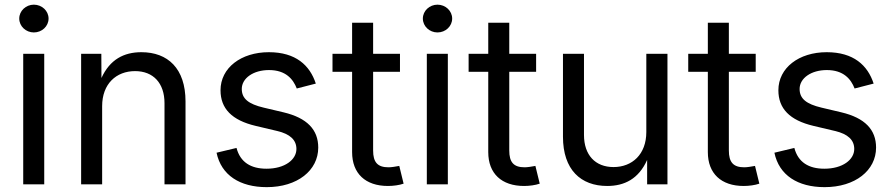

<svg xmlns="http://www.w3.org/2000/svg" viewBox="-20 -771 3734 803"><path d="M77.1 0H165V-545.9H77.1ZM121.6 -635.3C155.3 -635.3 183.1 -661.1 183.1 -693.4C183.1 -725.6 155.3 -751.5 121.6 -751.5C88.4 -751.5 60.5 -725.6 60.5 -693.4C60.5 -661.1 88.4 -635.3 121.6 -635.3Z M407.2 -327.1C407.2 -420.4 466.3 -473.6 544.9 -473.6C621.1 -473.6 668 -423.3 668 -339.4V0H755.9V-346.7C755.9 -484.9 681.6 -552.7 571.3 -552.7C498 -552.7 439.5 -522 404.3 -444.8L403.8 -545.9H319.3V0H407.2Z M1095.7 11.7C1223.6 11.7 1311 -58.1 1311 -153.8C1311 -228.5 1264.6 -277.8 1165.5 -301.3L1083 -320.8C1019 -335.9 991.2 -358.4 991.2 -398.9C991.2 -444.3 1040 -478 1105 -478C1175.3 -478 1206.1 -439.9 1221.2 -400.9L1300.8 -421.4C1275.9 -498 1216.8 -552.7 1104.5 -552.7C988.3 -552.7 902.3 -487.3 902.3 -393.6C902.3 -316.9 949.7 -268.1 1048.8 -244.6L1139.6 -223.1C1193.4 -210.4 1219.7 -185.5 1219.7 -147.9C1219.7 -103 1170.9 -65.4 1094.7 -65.4C1029.3 -65.4 984.9 -92.3 969.2 -152.3L885.7 -132.3C905.3 -38.1 983.4 11.7 1095.7 11.7Z M1452.6 -675.8V-545.9H1370.6V-470.7H1452.6V-134.8C1452.6 -45.4 1508.3 6.8 1602.5 6.8C1625 6.8 1649.9 3.4 1668 -2.9L1649.9 -77.1C1635.3 -74.2 1616.2 -71.3 1605 -71.3C1558.6 -71.3 1540.5 -92.8 1540.5 -141.6V-470.7H1652.8V-545.9H1540.5V-675.8Z M1765.1 0H1853V-545.9H1765.1ZM1809.6 -635.3C1843.3 -635.3 1871.1 -661.1 1871.1 -693.4C1871.1 -725.6 1843.3 -751.5 1809.6 -751.5C1776.4 -751.5 1748.5 -725.6 1748.5 -693.4C1748.5 -661.1 1776.4 -635.3 1809.6 -635.3Z M2022 -675.8V-545.9H1939.9V-470.7H2022V-134.8C2022 -45.4 2077.6 6.8 2171.9 6.8C2194.3 6.8 2219.2 3.4 2237.3 -2.9L2219.2 -77.1C2204.6 -74.2 2185.5 -71.3 2174.3 -71.3C2127.9 -71.3 2109.9 -92.8 2109.9 -141.6V-470.7H2222.2V-545.9H2109.9V-675.8Z M2519.5 6.8C2591.3 6.8 2650.9 -22.5 2686.5 -102.1V0H2771.5V-545.9H2683.1V-218.8C2683.1 -125.5 2624 -72.3 2545.9 -72.3C2469.7 -72.3 2422.4 -122.6 2422.4 -206.5V-545.9H2334.5V-199.2C2334.5 -61 2409.2 6.8 2519.5 6.8Z M2940.4 -675.8V-545.9H2858.4V-470.7H2940.4V-134.8C2940.4 -45.4 2996.1 6.8 3090.3 6.8C3112.8 6.8 3137.7 3.4 3155.8 -2.9L3137.7 -77.1C3123 -74.2 3104 -71.3 3092.8 -71.3C3046.4 -71.3 3028.3 -92.8 3028.3 -141.6V-470.7H3140.6V-545.9H3028.3V-675.8Z M3428.7 11.7C3556.6 11.7 3644 -58.1 3644 -153.8C3644 -228.5 3597.7 -277.8 3498.5 -301.3L3416 -320.8C3352.1 -335.9 3324.2 -358.4 3324.2 -398.9C3324.2 -444.3 3373 -478 3438 -478C3508.3 -478 3539.1 -439.9 3554.2 -400.9L3633.8 -421.4C3608.9 -498 3549.8 -552.7 3437.5 -552.7C3321.3 -552.7 3235.4 -487.3 3235.4 -393.6C3235.4 -316.9 3282.7 -268.1 3381.8 -244.6L3472.7 -223.1C3526.4 -210.4 3552.7 -185.5 3552.7 -147.9C3552.7 -103 3503.9 -65.4 3427.7 -65.4C3362.3 -65.4 3317.9 -92.3 3302.2 -152.3L3218.8 -132.3C3238.3 -38.1 3316.4 11.7 3428.7 11.7Z"/></svg>

Font: Raveo
Style: Regular
Weight: 400
Designer: Jakub Foglar, Rasmus Andersson (Inter)
Foundry: Jakubfoglar.com
Version: Version 1.100;Glyphs 3.2.3 (3260)